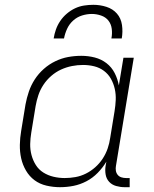

<svg xmlns="http://www.w3.org/2000/svg" viewBox="-20 -770 640 798"><path d="M229 8Q201 8 173 1.5Q145 -5 123.5 -21Q102 -37 88 -61Q74 -85 68 -112Q62 -139 62.5 -168Q63 -197 68 -226L86 -336Q91 -363 100 -389.5Q109 -416 124.5 -440Q140 -464 162 -483.5Q184 -503 210 -515.5Q236 -528 263 -533Q290 -538 318 -538Q347 -538 374 -531Q401 -524 422.5 -507.5Q444 -491 456.5 -466.5Q469 -442 474 -415L493 -530H536L462 -81Q460 -71 461.5 -61Q463 -51 469 -43.5Q475 -36 484.5 -33Q494 -30 504 -30H519V8H498Q480 8 462.5 3Q445 -2 433.5 -14.5Q422 -27 419 -45Q416 -63 419 -81L422 -98Q407 -73 386 -51.5Q365 -30 339 -16.5Q313 -3 285.5 2.5Q258 8 229 8Q229 8 229 8Q229 8 229 8ZM249 -30Q271 -30 293.5 -34Q316 -38 337 -48.5Q358 -59 376 -75Q394 -91 407 -111Q420 -131 427.5 -153Q435 -175 438 -197L456 -307Q460 -331 461 -354.5Q462 -378 457 -400.5Q452 -423 441 -442.5Q430 -462 412 -475.5Q394 -489 371.5 -494.5Q349 -500 325 -500Q302 -500 279 -495.5Q256 -491 234 -481Q212 -471 193 -454.5Q174 -438 160.5 -417.5Q147 -397 139.5 -374.5Q132 -352 128 -329L110 -219Q106 -195 105.5 -171.5Q105 -148 111 -125.5Q117 -103 129 -84Q141 -65 160 -53Q179 -41 202 -35.5Q225 -30 249 -30ZM203 -610Q206 -629 212.5 -647.5Q219 -666 230.5 -683Q242 -700 258 -713.5Q274 -727 292 -735.5Q310 -744 329.5 -747Q349 -750 368 -750Q396 -750 422.5 -741.5Q449 -733 466 -713.5Q483 -694 487 -666Q491 -638 486 -610H443Q447 -630 444.5 -650Q442 -670 430.5 -684.5Q419 -699 400 -705.5Q381 -712 362 -712Q341 -712 320.5 -705.5Q300 -699 284 -684.5Q268 -670 259 -650.5Q250 -631 246 -610Z"/></svg>

Font: Iosevka Curly XLtEx
Style: Italic
Weight: 200
Width: 7
Italic angle: -9°
Monospace: yes
Designer: Belleve Invis
Foundry: Belleve Invis
Version: Version 11.1.0; ttfautohint (v1.8.3)